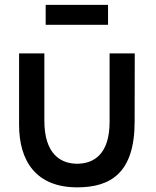

<svg xmlns="http://www.w3.org/2000/svg" viewBox="-20 -764 655 805"><path d="M303.5 21.5C442 21.5 544.5 -37 544.5 -254L545 -540H439.5V-253.5C439.5 -114.5 371 -77.5 302.5 -77.5C234 -78 166 -118.5 166 -258V-540H60V-240C60 -90 130.5 21.5 303.5 21.5ZM171.5 -660H433V-743.5H171.5Z"/></svg>

Font: Eudonet SemiBold
Style: Regular
Weight: 600
Designer: Mikhail Sharanda
Foundry: Mikhail Sharanda
Version: Version 4.503;Glyphs 3.1.2 (3151)